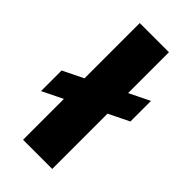

<svg xmlns="http://www.w3.org/2000/svg" viewBox="-237 -822 884 884"><g transform="rotate(45 205.0 -380.0)"><path d="M300 -494 400 -543V-409L300 -360V0H110V-266L10 -217V-351L110 -400V-760H300Z"/></g></svg>

Font: Be Vietnam Black
Style: Regular
Weight: 900
Designer: Lam Bao; Tony Le; Vietanh Nguyen
Foundry: Yellow Type Foundry
Version: Version 5.000